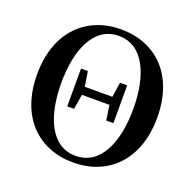

<svg xmlns="http://www.w3.org/2000/svg" viewBox="-135 -897 1066 1055"><g transform="rotate(20 398.5 -370.0)"><path d="M399 19C599 19 750 -118 750 -370C750 -624 599 -759 399 -759C200 -759 48 -622 48 -370C48 -117 199 19 399 19ZM399 -20C252 -20 189 -180 189 -370C189 -561 252 -721 399 -721C547 -721 610 -561 610 -370C610 -180 547 -20 399 -20ZM492 -260H534V-481H492L479 -394H318L304 -481H264V-260H304L318 -347H479Z"/></g></svg>

Font: Noto Serif CJK HK
Style: Bold
Weight: 700
Designer: Ryoko NISHIZUKA 西塚涼子 (kana & ideographs); Frank Grießhammer (Latin, Greek & Cyrillic); Wenlong ZHANG 张文龙 (bopomofo); San
Foundry: Adobe
Version: Version 2.001;hotconv 1.1.0;makeotfexe 2.6.0